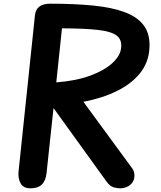

<svg xmlns="http://www.w3.org/2000/svg" viewBox="-20 -1024 878 1044"><path d="M146 0Q107 0 92 -27.2Q77 -54.5 81 -92.5L170 -940.5Q173.5 -973.5 194.8 -988.8Q216 -1004 252 -1004Q384.5 -1004 487.2 -993.8Q590 -983.5 659.8 -957.2Q729.5 -931 763.5 -883.2Q797.5 -835.5 792.5 -760Q787.5 -683 740.8 -625.2Q694 -567.5 615 -528.8Q536 -490 433.5 -470.5L698.5 -109Q709.5 -94.5 710.8 -74.8Q712 -55 705 -40.5Q695.5 -21 675.8 -10.5Q656 0 633.5 0Q619 0 598.8 -5.2Q578.5 -10.5 560.5 -35L271 -436.5L233 -82Q228.5 -41 207.2 -20.5Q186 0 146 0ZM286 -576Q394.5 -584.5 471.5 -613Q548.5 -641.5 591.2 -681.2Q634 -721 638.5 -762.5Q644 -807.5 614.8 -830.2Q585.5 -853 513.5 -861.2Q441.5 -869.5 317 -870Z"/></svg>

Font: Edu SA Hand
Style: Regular
Weight: 400
Designer: Tina and Corey Anderson, Eben Sorkin, Mirko Velimirovic
Foundry: Google for Education
Version: Version 2.000